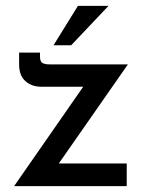

<svg xmlns="http://www.w3.org/2000/svg" viewBox="-20 -633 503 653"><path d="M120 -338Q88 -338 66.5 -357Q45 -376 45 -414V-454H116V-441Q116 -424 124 -419Q132 -414 150 -414H415L180 -77H411V0H28L263 -338ZM349 -613 222 -479H162L245 -613Z"/></svg>

Font: Synthetic
Style: Regular
Weight: 400
Designer: Santiago Orozco
Foundry: Typemade
Version: Version 2.000; ttfautohint (v1.8.4.7-5d5b)